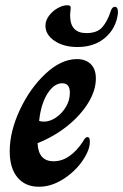

<svg xmlns="http://www.w3.org/2000/svg" viewBox="-20 -701 469 731"><path d="M17 -125Q17 -200 55.5 -282.5Q94 -365 153.5 -420.5Q213 -476 273 -476Q306 -476 325.5 -457Q345 -438 345 -402Q345 -357 316 -309.5Q287 -262 236.5 -221.5Q186 -181 123 -156Q126 -87 184 -87Q216 -87 244.5 -107Q273 -127 295 -161Q300 -170 304 -174.5Q308 -179 312 -179Q318 -179 320 -175Q322 -171 322 -161Q322 -129 293.5 -88Q265 -47 220 -18.5Q175 10 128 10Q76 10 46.5 -25.5Q17 -61 17 -125ZM246 -348Q246 -384 217 -384Q186 -384 161 -345Q136 -306 129 -241Q135 -238 148 -238Q170 -238 193 -253.5Q216 -269 231 -294Q246 -319 246 -348ZM153 -603Q153 -623 166.5 -641Q180 -659 199.5 -670Q219 -681 236 -681Q245 -681 247.5 -677.5Q250 -674 249 -667Q247 -651 247 -642Q247 -575 309 -575Q350 -575 369.5 -597.5Q389 -620 401 -657Q406 -675 418 -675Q430 -675 429 -650Q422 -593 380.5 -557.5Q339 -522 275 -522Q222 -522 187.5 -545.5Q153 -569 153 -603Z"/></svg>

Font: Charm
Style: Bold
Weight: 700
Designer: Katatrad Aksorn Co.,Ltd.
Foundry: Cadson Demak Co.,Ltd.
Version: Version 1.001